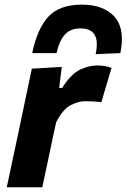

<svg xmlns="http://www.w3.org/2000/svg" viewBox="-20 -788 533 808"><path d="M8.5 0Q20 -53.5 30.5 -103.5Q41 -153 54.5 -216L65 -266Q76 -319.5 88.5 -378Q101 -436.5 114 -499L240 -506.5L229 -418H241.5Q279.5 -477.5 317.2 -495Q355 -512.5 388.5 -512.5Q404.5 -512.5 421 -509.8Q437.5 -507 449.5 -502.5L406.5 -358Q387 -360.5 371 -361.2Q355 -362 336.5 -362Q310.5 -362 278 -345.8Q245.5 -329.5 216.5 -274L202 -208Q190 -152 180 -103Q169.5 -54 158 0ZM382.5 -560Q387.5 -583 387.5 -601Q387.5 -668.5 318.5 -668.5Q276 -668.5 252.2 -641.5Q228.5 -614.5 218 -564.5H115.5Q137.5 -669 184.5 -718.8Q231.5 -768.5 324.5 -768.5Q416 -768.5 462 -717.5Q493 -682.5 493 -624Q493 -596.5 486.5 -564.5Z"/></svg>

Font: Heraclito
Style: Bold Italic
Weight: 700
Italic angle: -12°
Designer: Kostas Bartsokas (font) & Cristiano Sobral (main changes)
Foundry: Kostas Bartsokas (font) & Cristiano Sobral (main changes)
Version: Version 1.00;July 8, 2020;FontCreator 13.0.0.2655 64-bit